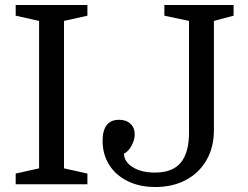

<svg xmlns="http://www.w3.org/2000/svg" viewBox="-20 -740 997 771"><path d="M237 -656V-64L331 -43V0H43V-43L137 -64V-656L43 -677V-720H331V-677ZM739 -207V-656L640 -677V-720H918V-677L839 -656V-218Q839 -149 809.5 -97.5Q780 -46 727 -17.5Q674 11 603 11Q541 11 493 -12.5Q445 -36 418.5 -78Q392 -120 392 -175Q392 -216 408.5 -237.5Q425 -259 458 -259Q487 -259 504 -243Q521 -227 521 -201Q521 -178 508 -154.5Q495 -131 478 -123Q478 -91 512.5 -69Q547 -47 602 -47Q673 -47 706 -87Q739 -127 739 -207Z"/></svg>

Font: Domine
Style: Regular
Weight: 400
Designer: Pablo Impallari, Rodrigo Fuenzalida, Brenda Gallo
Foundry: Pablo Impallari, Rodrigo Fuenzalida, Brenda Gallo
Version: Version 2.000